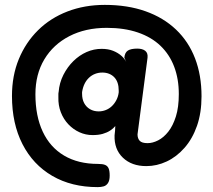

<svg xmlns="http://www.w3.org/2000/svg" viewBox="-20 -629 874 786"><path d="M380 137Q273 137 194 91Q115 45 72 -39Q29 -123 29 -236Q29 -319 57 -387Q85 -455 135.5 -505Q186 -555 256 -582Q326 -609 409 -609Q502 -609 575.5 -583Q649 -557 700.5 -508Q752 -459 778.5 -390Q805 -321 805 -235Q805 -167 786.5 -114Q768 -61 735.5 -24Q703 13 662.5 32Q622 51 579 51Q519 51 483 16.5Q447 -18 449 -75Q450 -84 451 -94Q452 -104 452 -113Q444 -103 431 -94.5Q418 -86 400.5 -81Q383 -76 359 -76Q331 -76 305.5 -87.5Q280 -99 260 -120Q240 -141 229 -169.5Q218 -198 219 -231Q219 -238 219 -243.5Q219 -249 220 -252Q223 -290 239.5 -322.5Q256 -355 280.5 -379Q305 -403 334.5 -416Q364 -429 396 -429Q423 -429 443 -421Q463 -413 477 -400.5Q491 -388 497 -375L489 -393Q491 -414 503.5 -422Q516 -430 542 -430Q563 -430 574.5 -421Q586 -412 584 -393L543 -79Q543 -62 552 -52.5Q561 -43 584 -43Q605 -43 627.5 -54.5Q650 -66 669 -90Q688 -114 700 -152Q712 -190 712 -244Q712 -306 693 -356Q674 -406 637 -441.5Q600 -477 544.5 -496Q489 -515 417 -515Q330 -515 264 -481Q198 -447 161.5 -386Q125 -325 125 -243Q125 -154 155 -90Q185 -26 242.5 8Q300 42 381 42Q400 42 410 46Q420 50 424.5 60Q429 70 429 90Q429 110 422 120.5Q415 131 404 134Q393 137 380 137ZM384 -173Q399 -173 413 -178.5Q427 -184 438 -194.5Q449 -205 456.5 -219.5Q464 -234 466 -251V-258Q466 -276 461.5 -289.5Q457 -303 448 -312.5Q439 -322 426.5 -327Q414 -332 399 -332Q383 -332 369 -326.5Q355 -321 344 -310.5Q333 -300 326 -285.5Q319 -271 316 -252V-245Q316 -223 324.5 -207Q333 -191 348.5 -182Q364 -173 384 -173Z"/></svg>

Font: Fredoka Light Medium
Style: Regular
Weight: 500
Version: Version 2.001